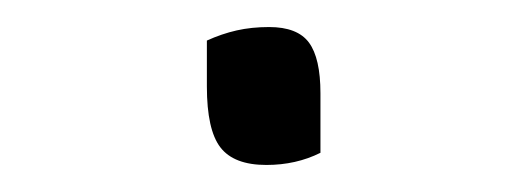

<svg xmlns="http://www.w3.org/2000/svg" viewBox="-20 -117 390 142"><path d="M217 -4Q199 5 177 5Q153 5 143 -8Q133 -21 133 -53V-87Q144 -92 155 -94.5Q166 -97 179 -97Q200 -97 208.5 -85.5Q217 -74 217 -48Z"/></svg>

Font: Recursive Sn Csl St Lt
Style: Regular
Weight: 300
Version: Version 1.079;hotconv 1.0.112;makeotfexe 2.5.65598; ttfautoh